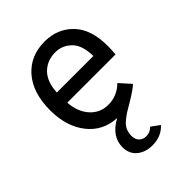

<svg xmlns="http://www.w3.org/2000/svg" viewBox="-218 -630 974 974"><g transform="rotate(-45 269.0 -143.0)"><path d="M295 237Q245 237 212.5 210Q180 183 180 136Q180 58 266 12Q168 7 110.5 -67Q53 -141 53 -256Q53 -381 115 -452Q177 -523 280 -523Q372 -523 431.5 -461.5Q491 -400 491 -280Q491 -252 488 -222H142Q147 -152 185.5 -109.5Q224 -67 282 -67Q346 -67 392 -113L445 -54Q428 -36 366 1Q337 18 324 26Q311 34 290.5 50.5Q270 67 261.5 85.5Q253 104 253 127Q253 154 268 168Q283 182 305 182Q334 182 353 161L398 194Q359 237 295 237ZM280 -446Q221 -446 183 -408.5Q145 -371 141 -296H403Q402 -375 365.5 -410.5Q329 -446 280 -446Z"/></g></svg>

Font: Overpass
Style: Regular
Weight: 400
Designer: Delve Withrington, Thomas Jockin
Foundry: Delve Fonts
Version: Version 3.000;DELV;Overpass